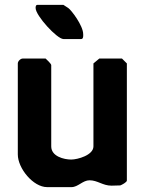

<svg xmlns="http://www.w3.org/2000/svg" viewBox="-20 -760 599 787"><path d="M167 -520H73C64 -520 53 -509 53 -500V-127C53 -70 116 7 173 7H273C300 7 319 -21 347 -21C380 -21 401 1 437 1C442 1 468 0 473 0C479 -2 500 -13 500 -20V-500L480 -520H387L363 -500V-160C363 -124 298 -106 272 -106C242 -106 190 -119 190 -160V-493C190 -499 170 -517 167 -520ZM126 -727C126 -696 214 -600 240 -600H313C323 -600 321 -617 321 -620C321 -655 272 -719 260 -727L240 -740H133C126 -740 126 -731 126 -727Z"/></svg>

Font: Asimov Print
Style: C
Weight: 500
Designer: Google
Version: Version 2.000980: 2014